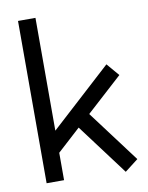

<svg xmlns="http://www.w3.org/2000/svg" viewBox="-106 -1075 898 1165"><g transform="rotate(-10 343.0 -492.5)"><path d="M87.5 -1000H195V-305L570 -647.5L636.2 -570L415 -368.8L655 -48.8L572.5 15L337.5 -298.8L195 -168.8V0H87.5Z"/></g></svg>

Font: Abordage
Style: Regular
Weight: 400
Designer: Ange Degheest & Eugénie Bidaut
Foundry: Velvetyne Type Foundry
Version: Version 1.000;FEAKit 1.0